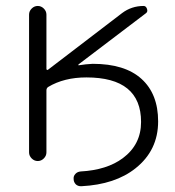

<svg xmlns="http://www.w3.org/2000/svg" viewBox="-20 -565 592 648"><path d="M136.7 -332Q136.7 -330.1 138.7 -329.1Q140.6 -328.1 142.6 -330.1L391.6 -520.5Q423.8 -544.9 464.8 -544.9Q472.7 -544.9 476.1 -535.2Q479.5 -525.4 472.7 -520.5L245.1 -347.7Q244.1 -346.7 244.6 -345.2Q245.1 -343.8 246.1 -344.7Q269.5 -348.6 293 -349.6Q401.4 -349.6 457.5 -298.8Q513.7 -248 513.7 -155.3Q513.7 -57.6 437.5 2.9Q369.1 57.6 254.9 63.5Q253.9 63.5 252.9 63.5Q243.2 63.5 236.3 57.6Q228.5 49.8 228.5 39.1Q227.5 29.3 234.4 22Q241.2 14.6 252 13.7Q340.8 8.8 394.5 -31.2Q456.1 -77.1 456.1 -153.3Q456.1 -303.7 271.5 -303.7Q196.3 -303.7 142.6 -271.5Q136.7 -267.6 136.7 -259.8V-50.8Q136.7 -39.1 127.9 -30.3Q119.1 -21.5 107.4 -21.5Q95.7 -21.5 86.9 -30.3Q78.1 -39.1 78.1 -50.8V-515.6Q78.1 -527.3 86.9 -536.1Q95.7 -544.9 107.4 -544.9Q119.1 -544.9 127.9 -536.1Q136.7 -527.3 136.7 -515.6Z"/></svg>

Font: irohamaru Light
Style: Regular
Weight: 200
Designer: [Source Han Sans]
Ryoko NISHIZUKA  (kana & ideographs); Paul D. Hunt (Latin, Greek & Cyrillic); Wenlong ZHANG  (bopomofo
Version: Version 1.01